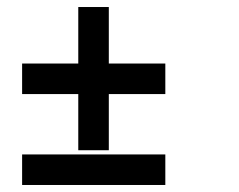

<svg xmlns="http://www.w3.org/2000/svg" viewBox="-20 -614 682 547"><path d="M451 -346H290V-186H203V-346H43V-433H203V-594H290V-433H451ZM451 -87H43V-174H451Z"/></svg>

Font: Iceberg
Style: Regular
Weight: 400
Designer: Victor Kharyk
Foundry: Cyreal (www.cyreal.org)
Version: Version 1.002